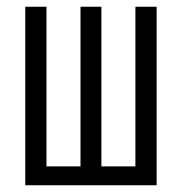

<svg xmlns="http://www.w3.org/2000/svg" viewBox="-20 -550 540 570"><path d="M55 0V-530H118V-56H219V-530H281V-56H382V-530H445V0Z"/></svg>

Font: Iosevka SS01 Light
Style: Regular
Weight: 300
Monospace: yes
Designer: Belleve Invis
Foundry: Belleve Invis
Version: 2.3.3; ttfautohint (v1.8.3)